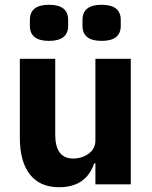

<svg xmlns="http://www.w3.org/2000/svg" viewBox="-20 -771 636 803"><path d="M105 -663V-688Q105 -751 185 -751Q265 -751 265 -688V-663Q265 -600 185 -600Q105 -600 105 -663ZM325 -663V-688Q325 -751 405 -751Q485 -751 485 -688V-663Q485 -600 405 -600Q325 -600 325 -663ZM379 0V-88H374Q340 12 227 12Q147 12 105 -41.5Q63 -95 63 -195V-525H211V-208Q211 -108 286 -108Q323 -108 351 -128.5Q379 -149 379 -184V-525H527V0Z"/></svg>

Font: Aneliza
Style: Bold
Weight: 700
Designer: Mike Abbink, Paul van der Laan, Pieter van Rosmalen
Foundry: Bold Monday
Version: Version 3.0